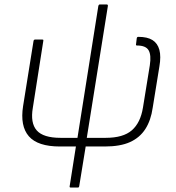

<svg xmlns="http://www.w3.org/2000/svg" viewBox="-20 -660 795 865"><path d="M299 185Q292 185 294 178L322 0H250Q150 0 110 -46Q70 -92 84 -182L131 -475Q132 -482 139 -482H170Q173 -482 174.5 -481Q176 -480 175 -475L128 -175Q116 -106 145.5 -72.5Q175 -39 253 -39H329L423 -633Q425 -640 430 -640H460Q467 -640 466 -633L371 -39H456Q535 -39 574 -73Q613 -107 624 -175L655 -366Q662 -412 649.5 -433.5Q637 -455 597 -455Q591 -455 593 -462L596 -487Q597 -494 603 -494Q644 -494 667 -479.5Q690 -465 698 -435.5Q706 -406 698 -360L668 -175Q660 -118 635 -79Q610 -40 566 -20Q522 0 452 0H366L337 178Q336 185 331 185Z"/></svg>

Font: Sofia Sans ExtraLight
Style: Italic
Weight: 250
Italic angle: -9°
Version: Version 4.100-B